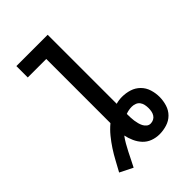

<svg xmlns="http://www.w3.org/2000/svg" viewBox="-227 -827 954 954"><g transform="rotate(-45 250.0 -350.5)"><path d="M130 34 62 0Q77 -27 92 -55Q107 -83 124 -109Q141 -135 161 -159.5Q181 -184 205 -204V-655H75V-735H295V-250Q305 -253 316 -254.5Q327 -256 338 -256Q365 -256 390.5 -248Q416 -240 435 -221Q454 -202 462 -176Q470 -150 470 -124Q470 -97 462 -71Q454 -45 435.5 -26.5Q417 -8 391 0Q365 8 339 8Q314 8 291 -0.5Q268 -9 251.5 -26.5Q235 -44 225 -66.5Q215 -89 210 -112Q198 -96 187.5 -77.5Q177 -59 167.5 -40.5Q158 -22 149 -3.5Q140 15 130 34ZM345 -61Q356 -61 366 -66Q376 -71 382 -80.5Q388 -90 390 -101Q392 -112 392 -123Q392 -135 389.5 -147Q387 -159 380 -168.5Q373 -178 361.5 -182.5Q350 -187 338 -187Q327 -187 316 -185Q305 -183 295 -179V-175Q295 -164 295.5 -152.5Q296 -141 297.5 -130Q299 -119 302 -107.5Q305 -96 310 -86Q315 -76 324 -68.5Q333 -61 345 -61Z"/></g></svg>

Font: Iosevka Term Curly Medium
Style: Regular
Weight: 500
Designer: Belleve Invis
Foundry: Belleve Invis
Version: Version 32.3.0